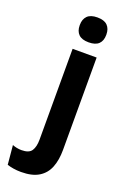

<svg xmlns="http://www.w3.org/2000/svg" viewBox="-214 -733 630 965"><g transform="rotate(20 101.0 -251.0)"><path d="M67 -83.5V-490.5H195.5V-83.5ZM131 -548.5Q94.5 -548.5 77.2 -565.8Q60 -583 60 -613.5V-616Q60 -646.5 77.2 -664Q94.5 -681.5 131 -681.5Q167.5 -681.5 184.8 -664Q202 -646.5 202 -616V-613.5Q202 -582.5 184.8 -565.5Q167.5 -548.5 131 -548.5ZM34.5 180Q12.5 180 -6.8 176.8Q-26 173.5 -40 169L-49.5 66.5Q-38.5 71 -26 73.5Q-13.5 76 -0.5 76Q39.5 76 53.2 54.8Q67 33.5 67 -4.5V-120H195.5V3.5Q195.5 57.5 180 97Q164.5 136.5 129.2 158.2Q94 180 34.5 180Z"/></g></svg>

Font: Anek Gurmukhi SemiBold
Style: Regular
Weight: 600
Designer: Sarang Kulkarni (Gurmukhi), Yesha Goshar (Latin)
Foundry: Ek Type
Version: Version 1.003